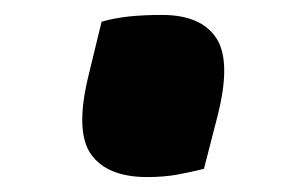

<svg xmlns="http://www.w3.org/2000/svg" viewBox="-20 -429 390 257"><path d="M253 -203Q237 -199 218.5 -195.5Q200 -192 177 -192Q123 -192 101.5 -223Q80 -254 99 -330L116 -400Q134 -405 153 -407Q172 -409 197 -409Q249 -409 269.5 -378Q290 -347 271 -273Z"/></svg>

Font: Recursive Sn Csl St XBd
Style: Italic
Weight: 800
Italic angle: -15°
Version: Version 1.079;hotconv 1.0.112;makeotfexe 2.5.65598; ttfautoh